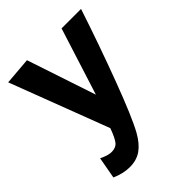

<svg xmlns="http://www.w3.org/2000/svg" viewBox="-214 -635 969 969"><g transform="rotate(-45 271.0 -150.5)"><path d="M42 202 63 86Q101 105 127 105Q158 105 173.5 85Q189 65 207 15L6 -513L152 -525L275 -156L389 -515H528Q464 -321 393.5 -133Q323 55 284 125Q256 175 221.5 199.5Q187 224 138 224Q92 224 42 202Z"/></g></svg>

Font: Secular One
Style: Regular
Weight: 400
Designer: Michal Sahar
Foundry: Hagilda
Version: Version 1.000